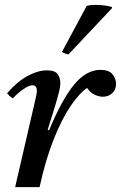

<svg xmlns="http://www.w3.org/2000/svg" viewBox="-20 -766 495 786"><path d="M142 0H42L124 -355Q131 -384 131 -393Q131 -417 113 -417Q99 -417 76.5 -401.5Q54 -386 32 -363Q25 -368 19.5 -373Q14 -378 9 -384Q49 -431 92 -454.5Q135 -478 172 -478Q205 -478 216 -462.5Q227 -447 227 -426Q227 -413 223 -395.5Q219 -378 207 -337L175 -234L181 -233Q233 -358 283 -419Q333 -480 391 -480Q426 -480 440.5 -462Q455 -444 455 -423Q455 -398 439 -384Q423 -370 401 -370Q385 -370 367 -378.5Q349 -387 337 -406Q306 -386 270 -333.5Q234 -281 200.5 -197.5Q167 -114 142 0ZM438 -737 439 -733 260 -543Q258 -543 247.5 -546.5Q237 -550 234 -554L335 -742Q341 -744 351.5 -745Q362 -746 373 -746Q391 -746 409.5 -743.5Q428 -741 438 -737Z"/></svg>

Font: Tiro Kannada
Style: Italic
Weight: 400
Italic angle: -11°
Designer: Kannada: John Hudson & Fiona Ross, assisted by Kaja Sojewska. Latin: John Hudson with Paul Hanslow, assisted by Kaja Soj
Foundry: Tiro Typeworks Ltd.
Version: Version 1.52